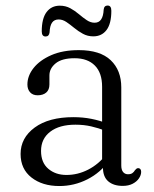

<svg xmlns="http://www.w3.org/2000/svg" viewBox="-20 -644 543 676"><path d="M342.5 -54V-67L339.5 -74.5V-338.5Q339.5 -387.5 314 -413.2Q288.5 -439 242.5 -439Q198 -439 176 -421Q154 -403 154 -378.5V-346.5Q154 -328 142.8 -318.2Q131.5 -308.5 112.5 -308.5Q95.5 -308.5 86 -319Q76.5 -329.5 76.5 -346.5Q76.5 -377 98.2 -404.5Q120 -432 160.5 -449.8Q201 -467.5 257.5 -467.5Q332.5 -467.5 369.8 -432Q407 -396.5 407 -336.5V-61.5Q407 -46 413.5 -38.2Q420 -30.5 430.5 -30.5Q441 -30.5 446.5 -34.8Q452 -39 455 -44.5Q457.5 -47.5 460.2 -49.8Q463 -52 466.5 -52Q471 -52 474 -48.8Q477 -45.5 477 -39Q477 -27.5 469.2 -16Q461.5 -4.5 447 3Q432.5 10.5 412 10.5Q380 10.5 361.2 -5.5Q342.5 -21.5 342.5 -54ZM52.5 -102Q52.5 -158.5 102.2 -195Q152 -231.5 238.5 -231.5Q272 -231.5 302 -225.5Q332 -219.5 355.5 -210L350.5 -184Q327 -193 301.2 -199Q275.5 -205 245.5 -205Q189 -205 156.8 -180.2Q124.5 -155.5 124.5 -112.5Q124.5 -71.5 150 -49.8Q175.5 -28 214 -28Q254 -28 290.5 -46.8Q327 -65.5 354.5 -100.5L364.5 -79Q334 -36 287.5 -12.5Q241 11 189 11Q129 11 90.8 -19Q52.5 -49 52.5 -102ZM308.5 -516Q288.5 -516 272 -525Q255.5 -534 241.2 -545.8Q227 -557.5 213.8 -566.5Q200.5 -575.5 186.5 -575.5Q171 -575.5 163.2 -564.2Q155.5 -553 154.5 -529.5Q152.5 -515.5 140.5 -515.5Q127 -515.5 127 -533.5Q127 -579 144 -601.5Q161 -624 190.5 -624Q211 -624 227.5 -615Q244 -606 258 -594Q272 -582 285.5 -573Q299 -564 313 -564Q328.5 -564 336.2 -575.8Q344 -587.5 345 -610Q346.5 -624.5 359 -624.5Q372 -624.5 372 -606Q372 -560.5 355 -538.2Q338 -516 308.5 -516Z"/></svg>

Font: Fraunces 48pt Soft Wonky Light
Style: Regular
Weight: 300
Version: Version 1.000;[b76b70a41]